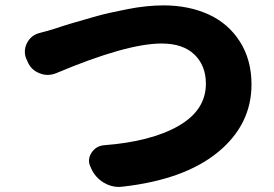

<svg xmlns="http://www.w3.org/2000/svg" viewBox="-20 -705 1040 728"><path d="M193.4 -427.7Q176.8 -420.9 160.2 -420.9Q144.5 -420.9 128.9 -427.7Q96.7 -440.4 84 -472.7L79.1 -483.4Q74.2 -496.1 74.2 -509.8Q74.2 -526.4 83 -543Q98.6 -572.3 130.9 -580.1Q155.3 -586.9 176.8 -592.8Q182.6 -594.7 214.4 -605Q246.1 -615.2 267.6 -621.1Q289.1 -627 326.7 -638.2Q364.3 -649.4 395.5 -656.2Q426.8 -663.1 463.9 -670.4Q501 -677.7 535.6 -681.2Q570.3 -684.6 599.6 -684.6Q694.3 -684.6 769.5 -650.9Q844.7 -617.2 889.2 -547.9Q933.6 -478.5 933.6 -384.8Q933.6 -232.4 806.2 -127.9Q678.7 -23.4 443.4 2.9Q437.5 3.9 430.7 3.9Q400.4 3.9 373 -12.7Q340.8 -32.2 325.2 -67.4L323.2 -72.3Q317.4 -84 317.4 -95.7Q317.4 -111.3 327.1 -126Q343.8 -151.4 374 -154.3Q552.7 -168 656.7 -227.5Q760.7 -287.1 760.7 -387.7Q760.7 -456.1 717.3 -498Q673.8 -540 592.8 -540Q460 -540 193.4 -427.7Z"/></svg>

Font: Gen Jyuu GothicX Heavy
Style: Bold
Weight: 900
Designer: [Source Han Sans]
Ryoko NISHIZUKA  (kana & ideographs); Paul D. Hunt (Latin, Greek & Cyrillic); Wenlong ZHANG  (bopomofo
Version: Version 1.002.20150607